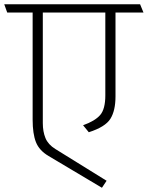

<svg xmlns="http://www.w3.org/2000/svg" viewBox="-31 -700 697 906"><path d="M466 -250V-641H171V-119Q171 -79 183.5 -48.5Q196 -18 230 3L472 153L450 186L198 36Q154 10 138.5 -29.5Q123 -69 123 -135V-641H3L-11 -680H630L646 -641H514V-245Q514 -178 490 -139.5Q466 -101 388 -76L361 -109Q417 -129 441.5 -157Q466 -185 466 -250Z"/></svg>

Font: Palanquin Thin
Style: Regular
Weight: 250
Designer: Pria Ravichandran
Version: Version 1.001